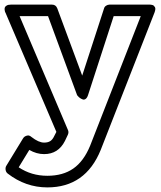

<svg xmlns="http://www.w3.org/2000/svg" viewBox="-98 -584 698 831"><path d="M-74.2 -528.8Q-75.2 -530.3 -76.2 -532.7Q-77.1 -535.2 -77.9 -541Q-78.6 -546.9 -77.1 -551.5Q-75.7 -556.2 -69.1 -560.1Q-62.5 -564 -50.8 -564H127Q143.6 -564 149.9 -547.9L257.8 -256.8L352.1 -546.9Q354 -554.7 361.1 -559.3Q368.2 -564 376 -564H547.9Q547.9 -563.5 550 -564Q552.2 -564.5 555.2 -563.7Q558.1 -563 561.8 -562.3Q565.4 -561.5 568.1 -558.8Q570.8 -556.2 572.8 -552.7Q574.7 -549.3 574.2 -543.5Q573.7 -537.6 570.8 -529.8L337.9 64.9Q272 227.1 106.9 227.1Q12.7 227.1 -64.9 167Q-72.3 161.1 -73.7 151.1Q-75.2 141.1 -70.8 133.8L1 16.1Q3.9 10.7 9 7.1Q14.2 3.4 22 2.4Q29.8 1.5 38.1 8.8Q69.3 33.2 92.8 33.2Q109.4 33.2 119.6 26.6Q129.9 20 137.2 3.9L146 -13.2ZM-17.1 140.1Q37.6 176.8 106.9 176.8Q174.3 176.8 219.2 145.5Q264.2 114.3 292 46.9L511.2 -514.2H394L283.2 -172.9Q279.3 -160.6 272.9 -156Q266.6 -151.4 260.3 -153.6Q253.9 -155.8 248.3 -159.7Q242.7 -163.6 239.3 -168L235.8 -171.9L109.9 -514.2H-13.2L195.8 -22Q200.7 -12.2 195.8 -1L183.1 25.9Q154.3 83 92.8 83Q60.1 83 28.8 64.9Z"/></svg>

Font: Trueno Bold Outline
Style: Regular
Weight: 700
Width: 6
Designer: Julieta Ulanovsky
Foundry: Julieta Ulanovsky
Version: Version 3.001b | FøM Fix